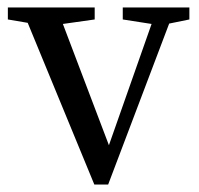

<svg xmlns="http://www.w3.org/2000/svg" viewBox="-20 -488 533 513"><path d="M308 -436V-468H486V-436L432 -425L269 5H232L54 -427L1 -436V-468H233V-436L148 -424L271 -100L385 -424Z"/></svg>

Font: Source Serif 4 Subhead
Style: Regular
Weight: 400
Designer: Frank Grießhammer
Foundry: Adobe Systems Incorporated
Version: Version 4.004;hotconv 1.0.117;makeotfexe 2.5.65602